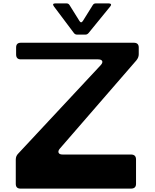

<svg xmlns="http://www.w3.org/2000/svg" viewBox="-20 -1112 911 1132"><path d="M75 -832Q75 -860 103 -860H769Q798 -860 798 -832V-792Q798 -773 784 -756L333 -236Q321 -222 325.5 -211.5Q330 -201 349 -201H752Q782 -201 782 -172V-28Q782 0 752 0H101Q73 0 73 -28V-171Q73 -192 87 -206L573 -727Q587 -742 582.5 -752Q578 -762 558 -762H103Q75 -762 75 -791ZM298 -1074Q285 -1092 307 -1092H372Q384 -1092 390 -1082L448 -989Q458 -972 469 -989L527 -1082Q533 -1092 545 -1092H621Q631 -1092 634 -1087Q637 -1082 630 -1074L502 -917Q494 -908 484 -908H434Q423 -908 416 -917Z"/></svg>

Font: OpenDyslexic 3
Style: Regular
Weight: 400
Designer: Abelardo Gonzalez
Version: Version 1.000;PS 001.001;hotconv 1.0.56